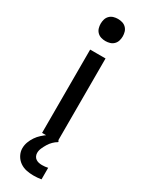

<svg xmlns="http://www.w3.org/2000/svg" viewBox="-248 -777 795 1038"><g transform="rotate(30 150.0 -258.0)"><path d="M102 0V-520H198V0ZM176 223Q154 223 132 218.5Q110 214 91.5 201Q73 188 62 167.5Q51 147 51 125Q51 105 58 86Q65 67 76.5 50Q88 33 103 19.5Q118 6 135 -6L139 -8H202V0Q188 8 176 20Q164 32 155.5 46Q147 60 140 75.5Q133 91 133 107Q133 117 137.5 126.5Q142 136 150.5 141.5Q159 147 168.5 149Q178 151 188 151Q198 151 207 150Q216 149 225 147V219Q213 221 201 222Q189 223 176 223ZM150 -601Q136 -601 122.5 -605Q109 -609 99 -619Q89 -629 85 -642.5Q81 -656 81 -670Q81 -684 85 -697.5Q89 -711 99 -721Q109 -731 122.5 -735Q136 -739 150 -739Q164 -739 177.5 -735Q191 -731 201 -721Q211 -711 215 -697.5Q219 -684 219 -670Q219 -656 215 -642.5Q211 -629 201 -619Q191 -609 177.5 -605Q164 -601 150 -601Z"/></g></svg>

Font: Iosevka Aile Medium
Style: Regular
Weight: 500
Designer: Belleve Invis
Foundry: Belleve Invis
Version: Version 27.3.5; ttfautohint (v1.8.4)